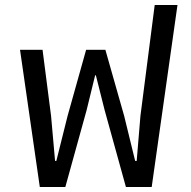

<svg xmlns="http://www.w3.org/2000/svg" viewBox="-20 -747 765 767"><path d="M60 -548H150L184 -284L200 -104H205L250 -284L324 -548H401L476 -284L520 -104H526L541 -284L598 -727H689L586 0H483L398 -307L363 -446H360L326 -307L241 0H139Z"/></svg>

Font: IBM Plex Sans Thai Text
Style: Regular
Weight: 450
Designer: Mike Abbink, Paul van der Laan, Pieter van Rosmalen, Ben Mitchell, Mark Frömberg
Foundry: Bold Monday
Version: Version 1.1